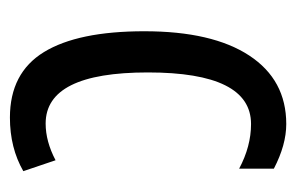

<svg xmlns="http://www.w3.org/2000/svg" viewBox="-125 -462 597 387"><g transform="rotate(-90 173.5 -268.5)"><path d="M304 -276Q304 -139 255 -64.5Q206 10 117 10Q75 10 27 -15V-85Q72 -61 117 -61Q221 -61 221 -269Q221 -475 118 -475Q82 -475 44 -455L22 -520Q69 -547 130 -547Q220 -547 262 -478.5Q304 -410 304 -276Z"/></g></svg>

Font: Noto Sans UI Cond
Style: Regular
Weight: 400
Width: 3
Designer: Monotype Design Team
Foundry: Monotype Imaging Inc.
Version: Version 1.001